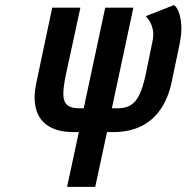

<svg xmlns="http://www.w3.org/2000/svg" viewBox="-20 -730 729 750"><path d="M236 -432 294 -700H184L122 -407Q109 -347 121 -303.5Q133 -260 170 -237Q207 -214 269 -214H288L242 0H352L398 -214H421Q485 -214 531.5 -237Q578 -260 607.5 -303.5Q637 -347 650 -407L680 -550Q691 -601 688 -634.5Q685 -668 676.5 -687Q668 -706 659 -710L550 -667Q549 -667 554.5 -661Q560 -655 567 -642.5Q574 -630 577.5 -611Q581 -592 575 -565L548 -434Q538 -388 524.5 -360Q511 -332 491 -319.5Q471 -307 440 -307H417L501 -700H391L307 -307H289Q258 -307 243 -319.5Q228 -332 227.5 -359.5Q227 -387 236 -432Z"/></svg>

Font: Advent Pro
Style: Italic
Weight: 400
Italic angle: -12°
Designer: VivaRado, Andreas Kalpakidis
Foundry: VivaRado, Andreas Kalpakidis
Version: Version 3.000